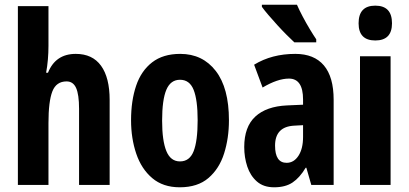

<svg xmlns="http://www.w3.org/2000/svg" viewBox="-20 -786 1737 816"><path d="M186 -591Q186 -562 183.5 -533Q181 -504 176 -477H184Q216 -557 302 -557Q373 -557 409.5 -506.5Q446 -456 446 -361V0H316V-324Q316 -384 303.5 -412Q291 -440 263 -440Q219 -440 202.5 -397.5Q186 -355 186 -263V0H56V-760H186Z M953 -275Q953 -199 932.5 -134Q912 -69 866 -29.5Q820 10 744 10Q673 10 627 -29Q581 -68 559 -133Q537 -198 537 -275Q537 -358 558.5 -421.5Q580 -485 626.5 -521Q673 -557 746 -557Q841 -557 897 -484.5Q953 -412 953 -275ZM669 -273Q669 -188 687 -144Q705 -100 745 -100Q786 -100 803 -143.5Q820 -187 820 -275Q820 -361 803 -404Q786 -447 745 -447Q705 -447 687 -404.5Q669 -362 669 -273Z M1235 -557Q1315 -557 1356.5 -508Q1398 -459 1398 -362V0H1303L1282 -73H1279Q1254 -31 1223.5 -10.5Q1193 10 1145 10Q1100 10 1072 -14.5Q1044 -39 1031 -78Q1018 -117 1018 -161Q1018 -247 1065 -290.5Q1112 -334 1200 -338L1268 -341V-363Q1268 -452 1208 -452Q1160 -452 1096 -414L1060 -511Q1135 -557 1235 -557ZM1231 -252Q1149 -248 1149 -167Q1149 -94 1198 -94Q1229 -94 1248.5 -124Q1268 -154 1268 -204V-254ZM1242 -766Q1251 -745 1266 -716.5Q1281 -688 1297 -661.5Q1313 -635 1324 -619V-606H1231Q1218 -618 1198.5 -637.5Q1179 -657 1158.5 -679.5Q1138 -702 1120.5 -722.5Q1103 -743 1093 -757V-766Z M1575 -762Q1646 -762 1646 -687Q1646 -614 1575 -614Q1504 -614 1504 -687Q1504 -762 1575 -762ZM1640 -547V0H1510V-547Z"/></svg>

Font: Noto Sans Thai ExtCond
Style: Bold
Weight: 700
Width: 2
Designer: Monotype Design Team
Foundry: Monotype Imaging Inc.
Version: Version 2.002; ttfautohint (v1.8.4.7-5d5b)